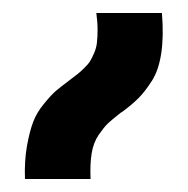

<svg xmlns="http://www.w3.org/2000/svg" viewBox="-20 -740 287 293"><path d="M127 -720.2H227.1Q230 -685.1 226.1 -658.9Q222.2 -632.8 211.7 -616.5Q201.2 -600.1 191.2 -590.1Q181.2 -580.1 166.5 -569.3Q165 -568.4 164.1 -567.9Q150.4 -557.1 144.5 -551.5Q138.7 -545.9 130.6 -534.2Q122.6 -522.5 119.9 -506.1Q117.2 -489.7 118.2 -466.8H18.1Q17.1 -494.6 21.2 -517.6Q25.4 -540.5 30.8 -554.4Q36.1 -568.4 47.4 -582Q58.6 -595.7 65.9 -601.8Q73.2 -607.9 86.9 -618.2Q95.2 -624.5 98.6 -627.2Q102.1 -629.9 108.4 -636Q114.7 -642.1 117.4 -646.5Q120.1 -650.9 123.5 -658.7Q127 -666.5 127.9 -674.8Q128.9 -683.1 128.9 -694.8Q128.9 -706.5 127 -720.2Z"/></svg>

Font: LT Superior
Style: Bold
Weight: 400
Designer: Daniel Lyons
Foundry: LyonsType
Version: Version 1.000